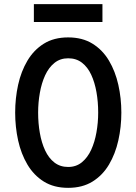

<svg xmlns="http://www.w3.org/2000/svg" viewBox="-20 -892 656 924"><path d="M308 12Q239.5 12 191 -18.2Q142.5 -48.5 112 -100Q81.5 -151.5 67.2 -216.2Q53 -281 53 -350Q53 -419 67.2 -483.8Q81.5 -548.5 112 -600Q142.5 -651.5 191 -681.8Q239.5 -712 308 -712Q376.5 -712 425.2 -681.8Q474 -651.5 504.5 -600Q535 -548.5 549.5 -483.8Q564 -419 564 -350Q564 -281 549.5 -216.2Q535 -151.5 504.5 -100Q474 -48.5 425.2 -18.2Q376.5 12 308 12ZM308 -88.5Q346.5 -88.5 374 -111Q401.5 -133.5 418.8 -171Q436 -208.5 444.2 -255.2Q452.5 -302 452.5 -350Q452.5 -402 444.2 -448.8Q436 -495.5 419 -532.2Q402 -569 374.5 -590.2Q347 -611.5 308 -611.5Q269.5 -611.5 242 -589.2Q214.5 -567 197.2 -529.5Q180 -492 171.8 -445.2Q163.5 -398.5 163.5 -350Q163.5 -298.5 171.8 -251.8Q180 -205 197.2 -168Q214.5 -131 242 -109.8Q269.5 -88.5 308 -88.5ZM143 -786V-872H473V-786Z"/></svg>

Font: Overpass Mono Light SemiBold
Style: Regular
Weight: 600
Monospace: yes
Version: Version 4.000